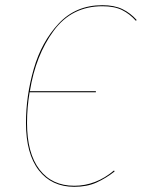

<svg xmlns="http://www.w3.org/2000/svg" viewBox="-20 -710 546 739"><path d="M506 -633 503 -630Q479 -657 449.5 -671.5Q420 -686 374 -686Q256 -686 186.5 -591.5Q117 -497 95 -359H349V-355H94Q84 -296 84 -237Q84 -120 132 -57.5Q180 5 266 5Q349 5 419 -54L421 -50Q388 -24 351.5 -7.5Q315 9 266 9Q179 9 129.5 -54.5Q80 -118 80 -237Q80 -341 110 -445Q140 -549 206 -619.5Q272 -690 374 -690Q420 -690 451 -675Q482 -660 506 -633Z"/></svg>

Font: Fira Sans Condensed Four
Style: Italic
Weight: 100
Width: 3
Italic angle: -8°
Designer: bBox Type GmbH & Carrois Corporate GbR & Edenspiekermann AG
Foundry: bBox Type GmbH & Carrois Corporate GbR & Edenspiekermann AG
Version: Version 4.301